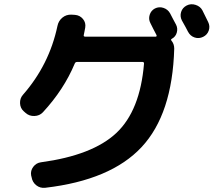

<svg xmlns="http://www.w3.org/2000/svg" viewBox="-20 -844 1040 912"><path d="M941.4 -794.9Q946.3 -785.2 955.6 -766.1Q964.8 -747.1 968.8 -739.3Q978.5 -719.7 971.7 -699.2Q964.8 -678.7 944.8 -668.9Q924.8 -659.2 904.3 -666Q883.8 -672.9 873 -693.4Q864.3 -710.9 843.8 -747.1Q834 -766.6 840.3 -787.1Q846.7 -807.6 866.7 -817.9Q886.7 -828.1 909.2 -820.8Q931.6 -813.5 941.4 -794.9ZM101.6 -307.6 92.8 -315.4Q76.2 -330.1 75.2 -353.5Q74.2 -377 88.9 -393.6Q213.9 -536.1 252.9 -720.7Q257.8 -745.1 276.4 -760.3Q294.9 -775.4 319.3 -774.4L335.9 -773.4Q359.4 -771.5 374 -753.9Q388.7 -736.3 384.8 -712.9Q383.8 -706.1 381.3 -694.3Q378.9 -682.6 377.9 -677.7Q376 -669.9 384.8 -669.9H720.7Q722.7 -669.9 723.6 -672.4Q724.6 -674.8 723.6 -676.8L721.7 -680.7Q716.8 -689.5 708 -707Q699.2 -724.6 694.3 -734.4Q684.6 -752.9 690.9 -773.4Q697.3 -793.9 715.8 -803.7Q735.4 -813.5 756.3 -806.6Q777.3 -799.8 788.1 -780.3Q793 -771.5 801.8 -753.9Q810.5 -736.3 816.4 -726.6Q825.2 -709 819.8 -689.5Q814.5 -669.9 796.9 -660.2Q789.1 -656.2 794.9 -650.4Q807.6 -634.8 807.6 -613.3Q798.8 -301.8 652.3 -145Q505.9 11.7 195.3 47.9Q170.9 50.8 152.3 36.1Q133.8 21.5 129.9 -2.9L127.9 -10.7Q124 -33.2 138.2 -51.8Q152.3 -70.3 174.8 -73.2Q419.9 -106.4 532.7 -212.4Q645.5 -318.4 664.1 -542Q664.1 -549.8 657.2 -549.8H346.7Q337.9 -549.8 335 -542Q283.2 -418 183.6 -310.5Q168 -293.9 143.6 -293Q119.1 -292 101.6 -307.6Z"/></svg>

Font: Rounded Mgen+ 1m bold
Style: Bold
Weight: 700
Designer: [Source Han Sans]
Ryoko NISHIZUKA  (kana & ideographs); Paul D. Hunt (Latin, Greek & Cyrillic); Wenlong ZHANG  (bopomofo
Version: Version 1.059.20150602